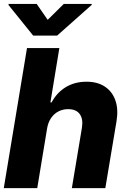

<svg xmlns="http://www.w3.org/2000/svg" viewBox="-24 -977 654 997"><path d="M220.7 -311 169.4 0H-4.4L116.2 -727.5H284.2L237.8 -445.3H244.1Q270.5 -495.6 317.1 -524.2Q363.8 -552.7 425.3 -552.7Q482.4 -552.7 520.8 -527.1Q559.1 -501.5 575.2 -455.6Q591.3 -409.7 581.1 -347.7L522.9 0H349.1L401.4 -313.5Q408.7 -358.9 390.1 -384.5Q371.6 -410.2 329.6 -410.2Q302.2 -410.2 279.5 -398.4Q256.8 -386.7 241.5 -364.5Q226.1 -342.3 220.7 -311ZM166.5 -956.5 223.6 -874 307.1 -956.5H452.6L451.7 -951.2L272.5 -792H148.4L20 -951.2L21 -956.5Z"/></svg>

Font: Inter Tight ExtraBold
Style: Italic
Weight: 800
Italic angle: -9.39999°
Designer: Rasmus Andersson
Foundry: rsms
Version: Version 3.004